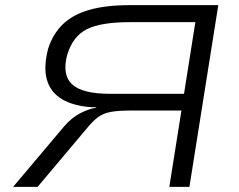

<svg xmlns="http://www.w3.org/2000/svg" viewBox="-20 -725 928 745"><path d="M31 0 230 -236Q259 -269 291 -285.5Q323 -302 352 -307L354 -309H335Q264 -314 220 -340.5Q176 -367 162 -415.5Q148 -464 167 -537Q186 -595 225 -632Q264 -669 327.5 -687Q391 -705 483 -705H827L715 0H637L684 -296H482Q435 -296 406 -290Q377 -284 356.5 -267.5Q336 -251 312 -221L126 0ZM407 -361H694L738 -639H483Q372 -639 317.5 -612Q263 -585 241 -513Q220 -435 259.5 -398Q299 -361 407 -361Z"/></svg>

Font: Nunito Sans 7pt Expanded Light
Style: Italic
Weight: 300
Width: 7
Italic angle: -9°
Designer: Vernon Adams
Foundry: Vernon Adams
Version: Version 3.101;gftools[0.9.27]